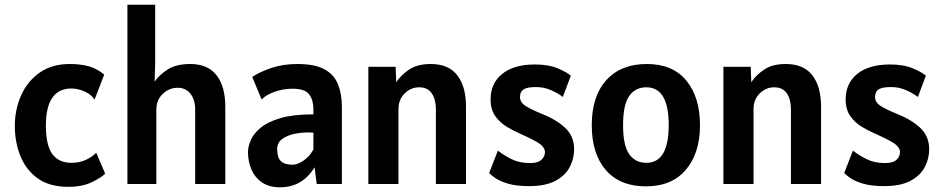

<svg xmlns="http://www.w3.org/2000/svg" viewBox="-20 -782 4005 816"><path d="M270 12Q190.5 12 140.5 -23.8Q90.5 -59.5 66.8 -118.5Q43 -177.5 43 -247Q43 -316 69.5 -376Q96 -436 148 -473Q200 -510 277 -510Q320 -510 355 -501Q390 -492 423 -465L382 -359Q367 -381.5 338.2 -393.8Q309.5 -406 284 -406Q175 -406 175 -248Q175 -165 202.2 -127.5Q229.5 -90 284 -90Q320 -90 347.5 -103.8Q375 -117.5 389 -133L427 -44Q413 -29 372 -8.5Q331 12 270 12Z M521.5 0V-762H639.5V-510L637 -435Q657 -464 693 -487Q729 -510 788.5 -510Q863.5 -510 900.5 -462Q937.5 -414 937.5 -329V0H809.5V-316Q809.5 -357.5 789.8 -383.2Q770 -409 734.5 -409Q699.5 -409 672 -383.2Q644.5 -357.5 644.5 -316V0Z M1170 14Q1124 14 1093.8 -6.5Q1063.5 -27 1048.8 -61Q1034 -95 1034 -136Q1034 -159 1045.8 -186.5Q1057.5 -214 1087.5 -239Q1117.5 -264 1172 -280Q1226.5 -296 1312 -296V-319Q1312 -356 1294.2 -380.5Q1276.5 -405 1223 -405Q1184 -405 1146.8 -391.8Q1109.5 -378.5 1092 -359L1052 -455Q1082 -475.5 1132.2 -492.8Q1182.5 -510 1244 -510Q1318 -510 1359 -487.5Q1400 -465 1416.5 -423.8Q1433 -382.5 1433 -327V0H1326L1317 -71Q1265 14 1170 14ZM1223 -82Q1245.5 -82 1271.2 -100.2Q1297 -118.5 1312 -147V-218Q1307 -219 1301.2 -219Q1295.5 -219 1288 -219Q1260.5 -219 1230.2 -212.8Q1200 -206.5 1179 -191Q1158 -175.5 1158 -148Q1158 -112 1174 -97Q1190 -82 1223 -82Z M1545.5 0V-498H1661.5L1664 -432.5Q1683.5 -462.5 1718.5 -486.2Q1753.5 -510 1810.5 -510Q1886.5 -510 1923.5 -462Q1960.5 -414 1960.5 -329V0H1832.5V-318Q1832.5 -359.5 1815 -385.2Q1797.5 -411 1761.5 -411Q1726.5 -411 1700 -385.2Q1673.5 -359.5 1673.5 -318V0Z M2229 9Q2174.5 9 2139.8 -1.2Q2105 -11.5 2085.8 -24.8Q2066.5 -38 2059 -47L2096 -142Q2118 -124 2152.2 -106.5Q2186.5 -89 2232 -89Q2267.5 -89 2281.8 -103.5Q2296 -118 2296 -135Q2296 -158.5 2263.5 -177.5Q2231 -196.5 2188 -215Q2162.5 -226 2134 -243Q2105.5 -260 2085.2 -288Q2065 -316 2065 -360Q2065 -427.5 2114.2 -467.8Q2163.5 -508 2254 -508Q2312 -508 2352.2 -490.8Q2392.5 -473.5 2406 -460L2372 -370Q2352.5 -385 2322.5 -398.5Q2292.5 -412 2258 -412Q2220 -412 2205 -402Q2190 -392 2190 -370Q2190 -345.5 2216.8 -329.8Q2243.5 -314 2281 -299Q2343.5 -274.5 2381.8 -238.8Q2420 -203 2420 -148Q2420 -107 2401 -71.2Q2382 -35.5 2340 -13.2Q2298 9 2229 9Z M2725 10Q2615 10 2555 -59Q2495 -128 2495 -250Q2495 -373 2557 -441.5Q2619 -510 2729 -510Q2839.5 -510 2897.2 -439.2Q2955 -368.5 2955 -250Q2955 -131.5 2895.2 -60.8Q2835.5 10 2725 10ZM2727 -90Q2822 -90 2822 -250Q2822 -411 2727 -411Q2680 -411 2654 -373.8Q2628 -336.5 2628 -250Q2628 -164 2654 -127Q2680 -90 2727 -90Z M3054.5 0V-498H3170.5L3173 -432.5Q3192.5 -462.5 3227.5 -486.2Q3262.5 -510 3319.5 -510Q3395.5 -510 3432.5 -462Q3469.5 -414 3469.5 -329V0H3341.5V-318Q3341.5 -359.5 3324 -385.2Q3306.5 -411 3270.5 -411Q3235.5 -411 3209 -385.2Q3182.5 -359.5 3182.5 -318V0Z M3738 9Q3683.5 9 3648.8 -1.2Q3614 -11.5 3594.8 -24.8Q3575.5 -38 3568 -47L3605 -142Q3627 -124 3661.2 -106.5Q3695.5 -89 3741 -89Q3776.5 -89 3790.8 -103.5Q3805 -118 3805 -135Q3805 -158.5 3772.5 -177.5Q3740 -196.5 3697 -215Q3671.5 -226 3643 -243Q3614.5 -260 3594.2 -288Q3574 -316 3574 -360Q3574 -427.5 3623.2 -467.8Q3672.5 -508 3763 -508Q3821 -508 3861.2 -490.8Q3901.5 -473.5 3915 -460L3881 -370Q3861.5 -385 3831.5 -398.5Q3801.5 -412 3767 -412Q3729 -412 3714 -402Q3699 -392 3699 -370Q3699 -345.5 3725.8 -329.8Q3752.5 -314 3790 -299Q3852.5 -274.5 3890.8 -238.8Q3929 -203 3929 -148Q3929 -107 3910 -71.2Q3891 -35.5 3849 -13.2Q3807 9 3738 9Z"/></svg>

Font: Alatsi
Style: Regular
Weight: 400
Designer: Spyros Zevelakis, Eben Sorkin
Foundry: www.sorkintype.com
Version: Version 1.008; ttfautohint (v1.8.4.7-5d5b)